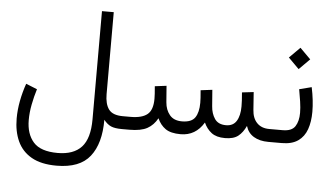

<svg xmlns="http://www.w3.org/2000/svg" viewBox="-58 -763 1910 1103"><g transform="rotate(5 897.0 -211.5)"><path d="M303.7 242.2Q214.4 242.2 158.9 210.4Q103.5 178.7 77.9 122.3Q52.2 65.9 52.2 -8.3Q52.2 -57.6 62 -109.4Q71.8 -161.1 89.4 -211.4L153.8 -185.5Q140.1 -141.6 131.1 -95.2Q122.1 -48.8 122.1 -5.4Q122.1 74.7 163.6 121.8Q205.1 168.9 303.7 168.9Q395.5 168.9 441.2 119.1Q486.8 69.3 486.8 -40.5V-665H554.7V-192.4Q554.7 -135.7 577.1 -105Q599.6 -74.2 658.7 -74.2H677.2V0H659.7Q618.2 0 596.4 -9.8Q574.7 -19.5 554.7 -44.4Q555.2 92.3 496.3 167.2Q437.5 242.2 303.7 242.2Z M1253.9 0Q1204.1 0 1175.8 -21.7Q1147.5 -43.5 1131.8 -79.1Q1084.5 0 998 0Q940.9 0 910.6 -21.2Q880.4 -42.5 863.8 -80.1Q841.8 -40 805.9 -20Q770 0 702.6 0H657.7V-74.2H703.6Q769 -74.2 800 -99.6Q831.1 -125 831.1 -189.5Q831.1 -202.1 830.1 -218.5Q829.1 -234.9 826.7 -261.7L893.6 -270L900.9 -175.8Q904.3 -132.3 928.2 -103.3Q952.1 -74.2 999 -74.2Q1054.2 -74.2 1074.7 -104.2Q1095.2 -134.3 1095.2 -189.5Q1095.2 -202.1 1094.2 -218.5Q1093.3 -234.9 1090.8 -261.7L1157.7 -270L1165 -175.8Q1168 -133.8 1188.2 -104Q1208.5 -74.2 1253.4 -74.2Q1294.4 -74.2 1313.7 -105.2Q1333 -136.2 1333 -189.5Q1333 -206.5 1332 -224.4Q1331.1 -242.2 1328.6 -270L1395.5 -277.8L1402.8 -175.8Q1405.8 -127.9 1431.9 -101.1Q1458 -74.2 1502.9 -74.2H1521.5V0H1503.9Q1453.6 0 1419.9 -20.3Q1386.2 -40.5 1374 -80.6Q1356.4 -42 1329.8 -21Q1303.2 0 1253.9 0Z M1581.5 0H1502V-74.2H1580.6Q1632.8 -74.2 1652.1 -104Q1671.4 -133.8 1671.4 -181.6Q1671.4 -211.4 1666 -246.8Q1660.6 -282.2 1654.3 -316.9L1725.1 -335Q1741.2 -258.8 1741.2 -193.8Q1741.2 -136.7 1725.8 -93Q1710.4 -49.3 1675.3 -24.7Q1640.1 0 1581.5 0ZM1641.1 -554.7 1702.6 -493.2 1641.1 -431.6 1579.6 -493.2Z"/></g></svg>

Font: Vazirmatn FD NL Light
Style: Regular
Weight: 300
Designer: Saber Rastikerdar
Foundry: Saber Rastikerdar
Version: Version 33.003